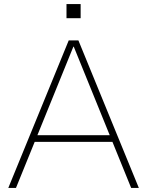

<svg xmlns="http://www.w3.org/2000/svg" viewBox="-20 -930 728 950"><path d="M21 0 320 -730H368L667 0H629L345 -699H343L59 0ZM135 -228V-261H553V-228ZM309 -840V-910H379V-840Z"/></svg>

Font: M PLUS 1 ExtraLight
Style: Regular
Weight: 250
Version: Version 1.001